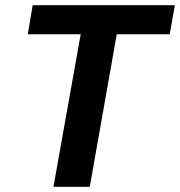

<svg xmlns="http://www.w3.org/2000/svg" viewBox="-20 -720 694 740"><path d="M186 0 291 -588H87L106 -700H654L634 -588H430L326 0Z"/></svg>

Font: DM Sans 12pt ExtraBold
Style: Italic
Weight: 800
Italic angle: -10°
Version: Version 4.004;gftools[0.9.30]